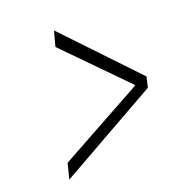

<svg xmlns="http://www.w3.org/2000/svg" viewBox="-94 -695 788 798"><g transform="rotate(-15 300.0 -295.5)"><path d="M107.9 12.2 119.1 -57.1 472.2 -293.9V-297.9L194.8 -535.2L207 -603L528.8 -318.8L522 -272Z"/></g></svg>

Font: Office Code Pro Light Italic
Style: Regular
Weight: 300
Italic angle: -9°
Designer: Nathan Rutzky & Paul D. Hunt
Foundry: Adobe Systems Incorporated
Version: Version 1.004;PS 001.004;hotconv 1.0.70;makeotf.lib2.5.58329